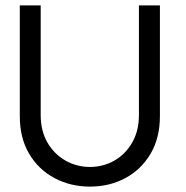

<svg xmlns="http://www.w3.org/2000/svg" viewBox="-20 -680 690 712"><path d="M495.2 -660H573V-249.6Q573 -168.1 538.1 -109.4Q503.2 -50.7 444.5 -19.4Q385.7 12 313.7 12Q241.7 12 182.5 -19.4Q123.2 -50.7 88.3 -109.4Q53.4 -168.1 53.4 -249.6V-660H130.9V-253.7Q130.9 -194.4 156.1 -151.1Q181.4 -107.9 223 -84.4Q264.6 -60.9 313.7 -60.9Q362.6 -60.9 403.9 -84.4Q445.1 -107.9 470.1 -151.1Q495.2 -194.4 495.2 -253.7Z"/></svg>

Font: League Spartan Extralight
Style: Regular
Weight: 200
Foundry: The League of Moveable Type
Version: Version 2.300; ttfautohint (v1.8.3)